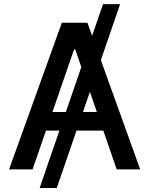

<svg xmlns="http://www.w3.org/2000/svg" viewBox="-20 -840 740 952"><path d="M261.4 92.3H176.5L274.5 -192.5H208.1L141.3 0H24.9L286.6 -727.3H413.4L436.8 -662.6L490.8 -819.6H575.6L480.1 -541.9L675.1 0H558.6L492.2 -192.5H359.4ZM306.5 -284.8 383.2 -507.5 353 -595.2H347.3L240.1 -284.8ZM460.2 -284.8 425.8 -384.6 391.3 -284.8Z"/></svg>

Font: Linik Sans Medium
Style: Regular
Weight: 500
Designer: Rasmus Andersson (font), Cristiano Sobral (main changes)
Foundry: rsms
Version: Version 3.018;June 1, 2022;FontCreator 14.0.0.2814 64-bit; t